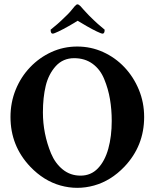

<svg xmlns="http://www.w3.org/2000/svg" viewBox="-20 -870 727 902"><path d="M122.1 -86.9Q29.3 -184.6 29.3 -320.3Q29.3 -388.7 53.7 -448.7Q78.1 -508.8 121.6 -554.2Q165 -599.6 221.7 -625.5Q278.3 -651.4 342.8 -651.4Q407.2 -651.4 464.4 -625.5Q521.5 -599.6 564.5 -554.2Q607.4 -508.8 632.3 -448.7Q657.2 -388.7 657.2 -320.3Q657.2 -184.6 564.5 -86.9Q501 -20.5 421.9 1.5Q342.8 23.4 264.2 1.5Q185.5 -20.5 122.1 -86.9ZM358.4 -44.9Q407.2 -44.9 439.9 -79.1Q472.7 -113.3 488.8 -171.4Q504.9 -229.5 504.9 -301.8Q504.9 -355.5 496.6 -404.3Q488.3 -453.1 469.7 -498Q451.2 -543.9 415 -570.3Q378.9 -596.7 328.1 -596.7Q276.4 -596.7 242.2 -559.6Q208 -521.5 194.8 -466.8Q181.6 -412.1 181.6 -341.8Q181.6 -242.2 219.7 -149.4Q239.3 -102.5 274.9 -73.7Q310.5 -44.9 358.4 -44.9ZM227.5 -711.9Q217.8 -711.9 217.8 -730.5Q231.4 -741.2 249.5 -756.8Q267.6 -772.5 289.1 -793.9Q299.8 -803.7 310.1 -815.4Q320.3 -827.1 331.1 -840.8Q338.9 -849.6 343.8 -849.6Q349.6 -849.6 358.4 -840.8L373 -824.2Q379.9 -817.4 385.7 -810.5Q391.6 -803.7 397.5 -797.9Q420.9 -774.4 439.5 -757.8Q458 -741.2 471.7 -730.5Q471.7 -711.9 461.9 -711.9Q456.1 -711.9 434.6 -722.2Q413.1 -732.4 387.7 -747.1Q362.3 -761.7 344.7 -772.5Q328.1 -761.7 302.2 -747.1Q276.4 -732.4 254.9 -722.2Q233.4 -711.9 227.5 -711.9Z"/></svg>

Font: Crimson Text
Style: Bold
Weight: 700
Designer: Sebastian Kosch
Foundry: Sebastian Kosch
Version: Version 1.100